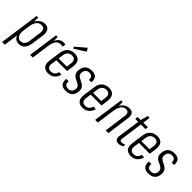

<svg xmlns="http://www.w3.org/2000/svg" viewBox="154 -1908 3228 3228"><g transform="rotate(45 1768.0 -294.5)"><path d="M228 7Q179 7 148 -19.5Q117 -46 104.5 -95Q92 -144 101 -210L118 -332Q128 -400 154 -448Q180 -496 218.5 -521.5Q257 -547 306 -547Q372 -547 400.5 -503.5Q429 -460 418 -377L387 -163Q375 -80 334.5 -36.5Q294 7 228 7ZM111 -540H149L150 -362L74 180H10ZM217 -48Q262 -48 289 -76.5Q316 -105 324 -159L354 -380Q362 -435 342.5 -463Q323 -491 279 -491Q244 -491 216.5 -472.5Q189 -454 171 -419Q153 -384 146 -333L128 -208Q118 -133 142 -90.5Q166 -48 217 -48Z M572 -540H611L613 -380L560 0H496ZM586 -349Q600 -446 641.5 -496.5Q683 -547 750 -547Q761 -547 773 -545Q785 -543 795 -539L782 -483Q763 -490 738 -490Q684 -490 650.5 -450.5Q617 -411 607 -335Z M929 7Q879 7 846.5 -12.5Q814 -32 801 -70Q788 -108 795 -161L825 -379Q833 -433 857.5 -470.5Q882 -508 921.5 -527.5Q961 -547 1012 -547Q1088 -547 1122.5 -502Q1157 -457 1145 -371L1128 -247H859L866 -297H1082L1067 -263L1084 -384Q1091 -437 1070.5 -464.5Q1050 -492 1004 -492Q957 -492 927.5 -465Q898 -438 890 -386L858 -152Q851 -101 871.5 -74.5Q892 -48 938 -48Q979 -48 1007 -70.5Q1035 -93 1047 -140L1106 -136Q1085 -66 1039.5 -29.5Q994 7 929 7ZM1133 -712 937 -588 918 -617 1096 -769Z M1342 6Q1269 6 1237.5 -30Q1206 -66 1209 -142L1268 -146Q1264 -96 1284.5 -72Q1305 -48 1350 -48Q1392 -48 1416 -69.5Q1440 -91 1445 -131Q1449 -162 1439.5 -181.5Q1430 -201 1412 -214Q1394 -227 1370.5 -237.5Q1347 -248 1324 -259.5Q1301 -271 1283.5 -289Q1266 -307 1257.5 -335Q1249 -363 1255 -406Q1265 -477 1306.5 -512Q1348 -547 1422 -547Q1493 -547 1524 -512.5Q1555 -478 1552 -404L1492 -400Q1496 -447 1476.5 -470Q1457 -493 1414 -493Q1373 -493 1349 -471.5Q1325 -450 1320 -410Q1315 -378 1325 -357.5Q1335 -337 1353 -324Q1371 -311 1394 -300.5Q1417 -290 1440 -277Q1463 -264 1480.5 -246.5Q1498 -229 1506.5 -201Q1515 -173 1509 -130Q1500 -63 1458 -28.5Q1416 6 1342 6Z M1747 7Q1697 7 1664.5 -12.5Q1632 -32 1619 -70Q1606 -108 1613 -161L1643 -379Q1651 -433 1675.5 -470.5Q1700 -508 1739.5 -527.5Q1779 -547 1830 -547Q1906 -547 1940.5 -502Q1975 -457 1963 -371L1946 -247H1677L1684 -297H1900L1885 -263L1902 -384Q1909 -437 1888.5 -464.5Q1868 -492 1822 -492Q1775 -492 1745.5 -465Q1716 -438 1708 -386L1676 -152Q1669 -101 1689.5 -74.5Q1710 -48 1756 -48Q1797 -48 1825 -70.5Q1853 -93 1865 -140L1924 -136Q1903 -66 1857.5 -29.5Q1812 7 1747 7Z M2347 -395Q2355 -446 2338.5 -471Q2322 -496 2282 -496Q2229 -496 2196 -450.5Q2163 -405 2150 -316L2111 -250L2119 -309Q2136 -428 2185.5 -487.5Q2235 -547 2316 -547Q2375 -547 2399 -511.5Q2423 -476 2412 -402L2356 0H2292ZM2118 -540H2157L2160 -386L2106 0H2042Z M2599 7Q2553 7 2534 -21.5Q2515 -50 2524 -112L2583 -529L2621 -671H2666L2588 -113Q2582 -75 2590 -60Q2598 -45 2624 -45Q2642 -45 2659 -50.5Q2676 -56 2692 -66L2694 -21Q2680 -12 2664 -6Q2648 0 2632 3.5Q2616 7 2599 7ZM2514 -540H2756L2749 -488H2507Z M2895 7Q2845 7 2812.5 -12.5Q2780 -32 2767 -70Q2754 -108 2761 -161L2791 -379Q2799 -433 2823.5 -470.5Q2848 -508 2887.5 -527.5Q2927 -547 2978 -547Q3054 -547 3088.5 -502Q3123 -457 3111 -371L3094 -247H2825L2832 -297H3048L3033 -263L3050 -384Q3057 -437 3036.5 -464.5Q3016 -492 2970 -492Q2923 -492 2893.5 -465Q2864 -438 2856 -386L2824 -152Q2817 -101 2837.5 -74.5Q2858 -48 2904 -48Q2945 -48 2973 -70.5Q3001 -93 3013 -140L3072 -136Q3051 -66 3005.5 -29.5Q2960 7 2895 7Z M3308 6Q3235 6 3203.5 -30Q3172 -66 3175 -142L3234 -146Q3230 -96 3250.5 -72Q3271 -48 3316 -48Q3358 -48 3382 -69.5Q3406 -91 3411 -131Q3415 -162 3405.5 -181.5Q3396 -201 3378 -214Q3360 -227 3336.5 -237.5Q3313 -248 3290 -259.5Q3267 -271 3249.5 -289Q3232 -307 3223.5 -335Q3215 -363 3221 -406Q3231 -477 3272.5 -512Q3314 -547 3388 -547Q3459 -547 3490 -512.5Q3521 -478 3518 -404L3458 -400Q3462 -447 3442.5 -470Q3423 -493 3380 -493Q3339 -493 3315 -471.5Q3291 -450 3286 -410Q3281 -378 3291 -357.5Q3301 -337 3319 -324Q3337 -311 3360 -300.5Q3383 -290 3406 -277Q3429 -264 3446.5 -246.5Q3464 -229 3472.5 -201Q3481 -173 3475 -130Q3466 -63 3424 -28.5Q3382 6 3308 6Z"/></g></svg>

Font: Pathway Extreme Condensed ExtraLight
Style: Italic
Weight: 250
Width: 3
Italic angle: -8°
Version: Version 1.001;gftools[0.9.26]